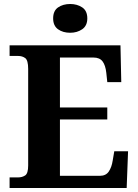

<svg xmlns="http://www.w3.org/2000/svg" viewBox="-20 -941 693 961"><path d="M28 0V-53H70Q91 -53 106 -63Q121 -73 121 -113V-596Q121 -639 106.5 -650Q92 -661 70 -661H28V-714H583L587 -530H517L512 -577Q508 -614 493.5 -633.5Q479 -653 448 -653H280V-403H517V-343H280V-61H480Q510 -61 524.5 -82.5Q539 -104 544 -137L552 -184H621L614 0ZM331.1 -777Q295 -777 270.5 -794.5Q246 -812 246 -849Q246 -887 270.8 -904Q295.5 -921 331.5 -921Q366 -921 391.5 -904Q417 -887 417 -849Q417 -812 391.4 -794.5Q365.8 -777 331.1 -777Z"/></svg>

Font: Noto Naskh Arabic UI
Style: Regular
Weight: 400
Designer: Monotype Design Team, David Williams, Mohamad Dakak and Nizar Qandah
Foundry: Monotype Imaging Inc.
Version: Version 2.014